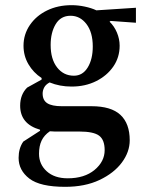

<svg xmlns="http://www.w3.org/2000/svg" viewBox="-20 -483 583 743"><path d="M257 -148Q211 -148 172 -164Q157 -156 151 -144.5Q145 -133 145 -121Q145 -95 163 -83.5Q181 -72 219 -72H334Q410 -72 446 -38.5Q482 -5 482 60Q482 105 451.5 146Q421 187 365 213.5Q309 240 232 240Q135 240 93.5 208Q52 176 52 128Q52 91 70 65L135 23V19Q58 -3 58 -74Q58 -117 85 -144L141 -175V-181Q109 -202 90 -234.5Q71 -267 71 -306Q71 -350 95.5 -386Q120 -422 162 -442.5Q204 -463 257 -463Q282 -463 308 -457.5Q334 -452 353 -443L506 -453V-395L408 -402L404 -399Q422 -382 432.5 -357Q443 -332 443 -306Q443 -261 418.5 -225.5Q394 -190 352 -169Q310 -148 257 -148ZM266 -190Q300 -190 319.5 -222Q339 -254 339 -303Q339 -358 314.5 -390Q290 -422 253 -422Q215 -422 195.5 -389.5Q176 -357 176 -309Q176 -254 201 -222Q226 -190 266 -190ZM131 112Q131 153 161 180Q191 207 242 207Q307 207 346 174.5Q385 142 385 98Q385 58 363.5 42Q342 26 287 26H192Q182 26 173 25Q151 40 141 61Q131 82 131 112Z"/></svg>

Font: Spectral SemiBold
Style: Regular
Weight: 600
Designer: Jean-Baptiste Levee
Foundry: Production Type
Version: Version 2.001